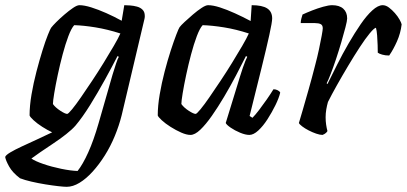

<svg xmlns="http://www.w3.org/2000/svg" viewBox="-87 -520 1568 740"><path d="M170 200Q160 200 137.5 197.5Q115 195 87.5 190.5Q60 186 34 180Q8 174 -10 167Q-39 145 -52 121.5Q-65 98 -67 85Q-65 78 -47.5 67.5Q-30 57 -3 44.5Q24 32 54.5 18Q85 4 114 -10Q95 -19 75.5 -31.5Q56 -44 42.5 -56.5Q29 -69 27 -75Q27 -112 34.5 -156Q42 -200 53.5 -244Q65 -288 76.5 -325Q88 -362 97.5 -385.5Q107 -409 110 -413Q116 -421 130 -435Q144 -449 161.5 -464Q179 -479 194.5 -489.5Q210 -500 219 -500Q238 -500 265 -491.5Q292 -483 322.5 -469.5Q353 -456 382 -440L392 -500Q401 -500 414.5 -499Q428 -498 441 -494.5Q454 -491 462.5 -482.5Q471 -474 471 -459Q471 -458 471 -454.5Q471 -451 470 -448L382 -76Q372 -36 355.5 4Q339 44 317 79Q295 114 270 141.5Q245 169 219.5 184.5Q194 200 170 200ZM212 139Q232 114 253 67.5Q274 21 293 -45L347 -233Q354 -256 360.5 -275.5Q367 -295 371 -301L366 -304Q346 -265 318 -214Q290 -163 260.5 -115.5Q231 -68 204 -36Q191 -21 167.5 -2.5Q144 16 117.5 33.5Q91 51 68.5 66.5Q46 82 34 91Q48 101 80 112Q112 123 148.5 130.5Q185 138 212 139ZM172 -81Q176 -81 190.5 -98.5Q205 -116 225 -145Q245 -174 268 -208.5Q291 -243 312.5 -278Q334 -313 351.5 -343Q369 -373 377 -391Q327 -407 281 -414.5Q235 -422 199 -423Q188 -411 176.5 -380.5Q165 -350 154.5 -310.5Q144 -271 135.5 -231Q127 -191 122 -160.5Q117 -130 117 -119Q126 -106 145 -93.5Q164 -81 172 -81Z M647 0Q632 0 611.5 -9Q591 -18 570.5 -31Q550 -44 536.5 -56.5Q523 -69 521 -75Q521 -112 528.5 -156Q536 -200 547.5 -244Q559 -288 571 -325Q583 -362 592.5 -386.5Q602 -411 605 -415Q610 -422 624.5 -435.5Q639 -449 656.5 -464Q674 -479 690 -489.5Q706 -500 715 -500Q734 -500 760.5 -491.5Q787 -483 818 -469Q849 -455 879 -439L883 -500Q924 -500 943 -487.5Q962 -475 962 -449Q962 -435 951 -385Q940 -335 920.5 -256Q901 -177 875 -73L886 -66Q897 -77 911.5 -96Q926 -115 941 -136.5Q956 -158 967 -176Q976 -176 983.5 -172Q991 -168 993 -163Q988 -142 974.5 -114.5Q961 -87 944 -60.5Q927 -34 908.5 -17Q890 0 874 0Q859 0 838.5 -8.5Q818 -17 802 -28Q786 -39 783 -46L838 -225Q844 -244 849 -259Q854 -274 858.5 -284.5Q863 -295 866 -301L861 -304Q844 -270 822.5 -229Q801 -188 777 -147.5Q753 -107 729.5 -73.5Q706 -40 685 -20Q664 0 647 0ZM667 -81Q671 -81 685.5 -98.5Q700 -116 720 -145Q740 -174 763 -208.5Q786 -243 807.5 -278Q829 -313 846.5 -343Q864 -373 872 -391Q823 -407 776.5 -414.5Q730 -422 694 -423Q683 -411 671.5 -380.5Q660 -350 649.5 -310.5Q639 -271 630.5 -231Q622 -191 617 -160.5Q612 -130 612 -119Q622 -105 640.5 -93Q659 -81 667 -81Z M1156 0Q1146 0 1131.5 -5Q1117 -10 1102.5 -17.5Q1088 -25 1077.5 -33Q1067 -41 1065 -46Q1070 -62 1079.5 -95Q1089 -128 1102 -173.5Q1115 -219 1128 -270Q1136 -300 1142.5 -330.5Q1149 -361 1153 -383Q1157 -405 1157 -411Q1157 -423 1149 -427Q1141 -431 1127 -431H1072Q1072 -439 1074.5 -448.5Q1077 -458 1079 -464Q1094 -471 1115.5 -479.5Q1137 -488 1158.5 -494Q1180 -500 1193 -500Q1221 -500 1236 -486.5Q1251 -473 1251 -449Q1251 -440 1244.5 -415Q1238 -390 1228.5 -357.5Q1219 -325 1208 -292Q1197 -259 1187 -233.5Q1177 -208 1172 -199L1175 -196Q1192 -230 1212.5 -271Q1233 -312 1256.5 -352.5Q1280 -393 1303 -426.5Q1326 -460 1348 -480Q1370 -500 1388 -500Q1400 -500 1412 -491Q1424 -482 1435 -469.5Q1446 -457 1453 -444.5Q1460 -432 1461 -426Q1457 -392 1443 -360.5Q1429 -329 1413 -306Q1398 -306 1386 -309.5Q1374 -313 1369 -317Q1369 -327 1368.5 -345.5Q1368 -364 1366.5 -383.5Q1365 -403 1362 -413Q1355 -412 1338 -391.5Q1321 -371 1299.5 -338Q1278 -305 1255 -266.5Q1232 -228 1211.5 -191.5Q1191 -155 1177 -127Q1173 -113 1170.5 -98Q1168 -83 1168 -68Q1168 -53 1170 -39.5Q1172 -26 1175 -15Q1174 -12 1169 -7.5Q1164 -3 1156 0Z"/></svg>

Font: Texturina 12pt Medium
Style: Italic
Weight: 500
Italic angle: -11°
Designer: Guillermo Torres Carreño
Foundry: Omnibus-Type
Version: Version 1.002